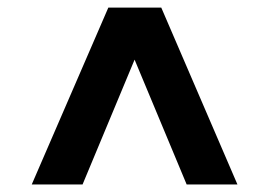

<svg xmlns="http://www.w3.org/2000/svg" viewBox="-20 -641 707 504"><path d="M333.3 -484.4 196.7 -156.7H63.3L264.4 -621.1H403.3L603.3 -156.7H470Z"/></svg>

Font: Paperlogy 8 ExtraBold
Style: Regular
Weight: 800
Designer: redesigned by Lee Juim, glyphs from Gmarket Sans & Montserrat
Foundry: PT&
Version: Version 1.001